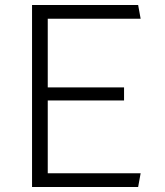

<svg xmlns="http://www.w3.org/2000/svg" viewBox="-20 -750 660 770"><path d="M108.5 0V-730H171.5V0ZM534 0H151V-55H544ZM477.5 -347H151V-399.5H477.5ZM151 -675V-730H534L544 -675Z"/></svg>

Font: Monaspace Argon Var ExtraLight
Style: Regular
Weight: 200
Designer: Riley Cran and the Lettermatic Team
Version: Version 1.200 (Monaspace Argon Var)